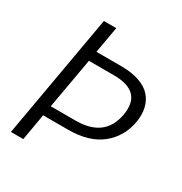

<svg xmlns="http://www.w3.org/2000/svg" viewBox="-165 -821 893 943"><g transform="rotate(30 282.0 -350.0)"><path d="M136.2 -207H276.9Q441.4 -207 466.8 -350.1Q492.7 -494.1 328.1 -494.1H187ZM539.1 -350.1Q522.9 -259.8 454.3 -204.8Q385.7 -149.9 267.1 -149.9H126L100.1 0H29.8L152.8 -700.2H223.1L196.8 -550.8H337.9Q397.5 -550.8 440.7 -535.6Q483.9 -520.5 507.3 -493.4Q530.8 -466.3 538.8 -430.2Q546.9 -394 539.1 -350.1Z"/></g></svg>

Font: SVN-Poppins Light
Style: Italic
Weight: 300
Italic angle: -10°
Designer: Ninad Kale (Devanagari), Jonny Pinhorn (Latin)
Foundry: Indian Type Foundry
Version: Version 3.002 2017